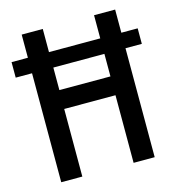

<svg xmlns="http://www.w3.org/2000/svg" viewBox="-109 -805 823 897"><g transform="rotate(-15 303.0 -357.0)"><path d="M77 0H179V-327H427V0H529V-527H608V-602H529V-714H427V-602H179V-714H77V-602H-2V-527H77ZM180 -418V-527H427V-418Z"/></g></svg>

Font: Noto Sans Khmer UI Condensed Medium
Style: Regular
Weight: 500
Width: 3
Designer: Danh Hong and the Monotype Design Team
Foundry: Monotype Imaging Inc.
Version: Version 2.002